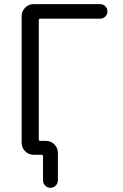

<svg xmlns="http://www.w3.org/2000/svg" viewBox="-20 -773 596 931"><path d="M142.6 -22.5Q119.1 -22.5 102.1 -39.6Q85 -56.6 85 -80.1V-695.3Q85 -718.8 102.1 -735.8Q119.1 -752.9 142.6 -752.9H465.8Q480.5 -752.9 490.7 -742.7Q501 -732.4 501 -717.8Q501 -703.1 490.7 -692.9Q480.5 -682.6 465.8 -682.6H175.8Q168 -682.6 168 -675.8V-97.7Q168 -89.8 175.8 -89.8H203.1Q226.6 -89.8 243.7 -72.8Q260.7 -55.7 260.7 -32.2V101.6Q260.7 116.2 250 127Q239.3 137.7 224.6 137.7Q210 137.7 199.2 127Q188.5 116.2 188.5 101.6V-15.6Q188.5 -22.5 181.6 -22.5H168Z"/></svg>

Font: Gen Jyuu Gothic P Normal
Style: Regular
Weight: 300
Designer: [Source Han Sans]
Ryoko NISHIZUKA  (kana & ideographs); Paul D. Hunt (Latin, Greek & Cyrillic); Wenlong ZHANG  (bopomofo
Version: Version 1.002.20150607